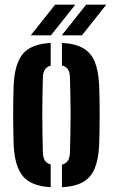

<svg xmlns="http://www.w3.org/2000/svg" viewBox="-20 -792 482 821"><path d="M38.5 -170.5Q37.7 -194.6 37 -228.2Q36.2 -261.8 36.2 -298.8Q36.2 -335.8 36.8 -370.3Q37.4 -404.8 38.5 -430.2Q43.2 -520 77.8 -561.8Q112.4 -603.6 196.8 -608.5V-511.4Q179.7 -506.8 171.8 -494.3Q163.9 -481.8 163.3 -460.8Q162.2 -420.7 161.6 -380.5Q160.9 -340.3 160.9 -300.1Q160.9 -259.9 161.6 -219.7Q162.2 -179.5 163.3 -139.8Q163.9 -118.6 171.9 -105.9Q179.9 -93.3 196.8 -88.6V8.5Q113.2 3.6 78.2 -38.2Q43.2 -80 38.5 -170.5ZM244.9 8.5V-87.8Q262.5 -92.6 270.5 -105.4Q278.5 -118.2 279.1 -139.8Q280.2 -180 281 -220Q281.9 -260.1 281.9 -300.4Q281.9 -340.7 281 -380.7Q280.2 -420.7 279.1 -460.8Q278.5 -482.6 270.6 -495.1Q262.7 -507.6 244.9 -512.2V-608.5Q302 -605.5 335.6 -585.9Q369.3 -566.4 385.1 -528.1Q400.9 -489.8 403.9 -430.2Q405 -406 405.6 -372.3Q406.2 -338.5 406.2 -301.5Q406.2 -264.6 405.6 -230.4Q405 -196.2 403.9 -170.5Q400.9 -110.6 385.1 -72Q369.3 -33.5 335.6 -14Q302 5.5 244.9 8.5ZM111.5 -640.9 215.7 -772.1H302L197.9 -640.9ZM244.1 -640.9 348.3 -772.1H434.5L330.4 -640.9Z"/></svg>

Font: Big Shoulders Stencil Thin
Style: Regular
Weight: 100
Designer: Patric King
Foundry: XO Type Co
Version: Version 2.001